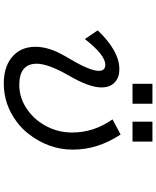

<svg xmlns="http://www.w3.org/2000/svg" viewBox="77 -880 845 1040"><g transform="rotate(90 500.0 -359.5)"><path d="M433.6 -654.3V-762.2H541.5V-654.3ZM638.7 -654.3V-762.2H746.6V-654.3ZM190.9 -396 144 -465.8Q255.4 -583 354.5 -583Q397.5 -583 423.3 -560.1Q453.1 -534.7 453.1 -485.8Q453.1 -419.9 388.7 -309.1Q324.7 -198.2 324.7 -135.3Q324.7 -41 439.9 -41Q514.6 -41 578.6 -88.4Q634.3 -129.4 666 -193.4Q697.3 -255.4 697.3 -327.6Q697.3 -445.3 626 -545.9L708 -589.8Q790 -466.3 790 -331.1Q790 -198.7 702.1 -87.9Q674.8 -53.2 638.2 -26.4Q545.4 43 431.6 43Q349.1 43 296.9 4.9Q232.9 -42 232.9 -128.9Q232.9 -170.9 250 -219.2Q264.6 -258.3 299.3 -316.4Q363.3 -423.8 363.3 -472.2Q363.3 -506.8 330.1 -506.8Q276.9 -506.8 190.9 -396Z"/></g></svg>

Font: BIZ UDPGothic
Style: Regular
Weight: 400
Designer: TypeBank Co., Ltd.
Foundry: Morisawa Inc.
Version: Version 1.051